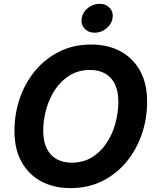

<svg xmlns="http://www.w3.org/2000/svg" viewBox="-20 -969 811 999"><path d="M346.8 9.8Q260.4 9.8 194.6 -25.3Q128.9 -60.3 92.1 -126.7Q55.2 -193.2 55.2 -287.7Q55.2 -376.7 83.1 -457.8Q111 -538.8 163.5 -601.7Q216 -664.6 289.7 -700.9Q363.3 -737.3 454.6 -737.3Q540.8 -737.3 606.2 -702.4Q671.6 -667.5 708.6 -601Q745.5 -534.6 745.5 -439.8Q745.5 -350.5 717.5 -269.6Q689.5 -188.7 637.1 -125.7Q584.7 -62.8 511.3 -26.5Q437.9 9.8 346.8 9.8ZM352.9 -122.6Q413.1 -122.6 458.6 -150.5Q504.1 -178.5 534.7 -225Q565.3 -271.6 580.6 -327.7Q595.8 -383.7 595.8 -439.7Q595.8 -494.1 578.1 -530.9Q560.4 -567.6 527.3 -586.3Q494.3 -605 448.6 -605Q388.4 -605 342.8 -576.9Q297.1 -548.8 266.4 -502.3Q235.7 -455.7 220.3 -399.9Q204.9 -344 204.9 -288Q204.9 -233.9 222.9 -197Q240.9 -160.1 274 -141.4Q307.2 -122.6 352.9 -122.6ZM472.7 -798.7Q439.6 -798.7 419.7 -820.8Q399.8 -842.9 404.9 -873.9Q410 -905.5 437.3 -927.4Q464.6 -949.2 497.7 -949.2Q531.1 -949.2 550.9 -927.3Q570.8 -905.5 565.6 -873.9Q560.5 -843 533.2 -820.8Q506 -798.7 472.7 -798.7Z"/></svg>

Font: Inter
Style: Italic
Weight: 400
Italic angle: -9.3988°
Designer: Rasmus Andersson
Foundry: rsms
Version: Version 4.001;git-66647c0bb